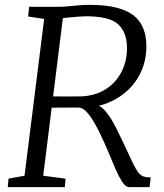

<svg xmlns="http://www.w3.org/2000/svg" viewBox="-20 -771 674 791"><path d="M12 0 15 -35 81 -47 162 -693 96 -703 100 -743H219Q240 -743 261.2 -745Q282.5 -747 304.2 -749Q326 -751 348 -751Q429.5 -751 481 -733.2Q532.5 -715.5 557.2 -678.5Q582 -641.5 583 -584Q584 -519.5 556.5 -465.8Q529 -412 478.5 -376.5Q428 -341 360.5 -329.5L370.5 -338Q389.5 -339.5 408.2 -319.8Q427 -300 443.8 -270.8Q460.5 -241.5 473.8 -212.5Q487 -183.5 496 -166Q515 -124.5 527.2 -99.2Q539.5 -74 549.2 -61.2Q559 -48.5 570.8 -44.2Q582.5 -40 601 -40L596 0H511Q503 0 493 -10Q483 -20 469.2 -46.5Q455.5 -73 436 -122Q421.5 -157 405.2 -193Q389 -229 372 -259.5Q355 -290 337.8 -308.8Q320.5 -327.5 304 -328Q302 -328 286.5 -328Q271 -328 249.8 -327.8Q228.5 -327.5 208 -327.5Q187.5 -327.5 175.5 -327.5L183 -374Q195 -374 215.8 -373.8Q236.5 -373.5 258.5 -373.5Q280.5 -373.5 297.5 -373.8Q314.5 -374 319 -374Q362 -376.5 396.5 -393Q431 -409.5 455 -437Q479 -464.5 491.5 -500.5Q504 -536.5 503 -578Q501.5 -641 465 -672.5Q428.5 -704 334 -704Q324.5 -704 300.2 -702.2Q276 -700.5 253.2 -698Q230.5 -695.5 224.5 -693L243.5 -732.5L158 -47L250 -35L247 0Z"/></svg>

Font: Merriweather Light 18pt Light
Style: Italic
Weight: 300
Italic angle: -7.8°
Version: Version 2.101